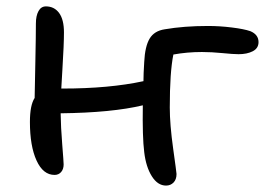

<svg xmlns="http://www.w3.org/2000/svg" viewBox="-20 -558 825 598"><path d="M149.9 -13.2Q114.3 -13.2 93.8 -58.1Q73.2 -103 73.2 -178.2Q73.2 -230.5 87.9 -252.9Q88.4 -282.7 90.1 -365.2Q91.8 -447.8 91.8 -484.9Q91.8 -508.8 99.9 -523.4Q107.9 -538.1 123 -538.1Q148.9 -538.1 164.1 -517.6Q179.2 -497.1 179.2 -457Q179.2 -438.5 178 -409.9Q176.8 -381.3 174.3 -340.8Q171.9 -300.3 170.9 -282.2H174.8Q320.3 -282.2 426.8 -305.2Q426.8 -327.1 429.2 -365.2Q431.6 -413.6 446 -437.7Q460.4 -461.9 493.2 -466.8Q553.2 -477.1 627.9 -477.1Q664.6 -477.1 702.1 -472.4Q739.7 -467.8 759.8 -460.9Q785.2 -450.2 785.2 -426.8Q785.2 -407.7 767.3 -398.4Q749.5 -389.2 723.1 -389.2Q706.5 -389.2 672.9 -392.6Q639.2 -396 608.9 -396Q563 -396 520 -388.2Q508.8 -333.5 508.8 -223.1Q508.8 -170.4 519.3 -95.2Q529.8 -20 529.8 -16.1Q529.8 1 520.5 10.5Q511.2 20 497.1 20Q471.2 20 452.9 -9Q434.6 -38.1 429.2 -84Q423.3 -130.4 424.8 -230Q329.1 -207 168.9 -205.1Q169.4 -163.1 173.8 -108.4Q178.2 -53.7 178.2 -45.9Q178.2 -31.2 170.4 -22.2Q162.6 -13.2 149.9 -13.2Z"/></svg>

Font: Shantell Sans Irregular
Style: Regular
Weight: 400
Designer: Stephen Nixon, Anya Danilova, Shantell Martin
Foundry: Arrow Type
Version: Version 1.006;[9816181b4]